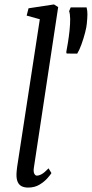

<svg xmlns="http://www.w3.org/2000/svg" viewBox="-20 -838 415 868"><path d="M133 -79Q130.5 -62 135 -53Q139.5 -44 146.5 -44Q156.5 -44 169 -51Q181.5 -58 199.5 -77L212.5 -55.5Q208.5 -48.5 194.8 -32.8Q181 -17 159 -3.5Q137 10 107 10Q90 10 78 4Q66 -2 60 -15.5Q54 -29 54.5 -50.5Q54.5 -54 55 -60Q55.5 -66 56.2 -72.5Q57 -79 57.5 -83.5L160 -751L100.5 -767.5L109 -800.5L224 -818L243 -806ZM329 -595.5 281.5 -596 279.5 -602Q283.5 -622.5 287.5 -647.8Q291.5 -673 294.5 -701Q297.5 -730 297.2 -752.2Q297 -774.5 292.5 -787.5L299.5 -804.5H371.5Q375.5 -789 375.2 -772.5Q375 -756 372.5 -731.5Q371.5 -717 364.8 -690.8Q358 -664.5 348.5 -638Q339 -611.5 329 -595.5Z"/></svg>

Font: Merriweather Light 18pt Light
Style: Italic
Weight: 300
Italic angle: -7.8°
Version: Version 2.101